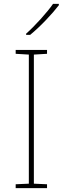

<svg xmlns="http://www.w3.org/2000/svg" viewBox="-20 -972 324 992"><path d="M223 0H61V-20L129 -23V-690L61 -694V-714H223V-694L155 -690V-23L223 -20ZM284 -952H254Q232 -920 190.5 -874Q149 -828 115 -798V-792H136Q176 -825 217 -868Q258 -911 284 -945Z"/></svg>

Font: Noto Sans UI Thin
Style: Regular
Weight: 250
Designer: Monotype Design Team
Foundry: Monotype Imaging Inc.
Version: Version 1.901